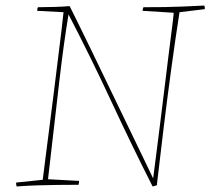

<svg xmlns="http://www.w3.org/2000/svg" viewBox="-20 -666 758 692"><path d="M530 6Q454 -144 380.5 -302Q307 -460 227 -614Q218 -560 210 -502Q202 -444 194 -375Q186 -306 176 -219Q166 -132 153 -20L265 -14Q265 -8 263 0Q220 0 185 0.5Q150 1 116 2Q82 3 40 6Q38 2 38 -8L134 -18Q137 -42 143 -89.5Q149 -137 157 -198.5Q165 -260 173 -325Q181 -390 188.5 -450Q196 -510 201.5 -555.5Q207 -601 209 -622L114 -627Q114 -636 117 -640Q146 -640 177 -641Q208 -642 231 -644Q241 -624 263.5 -578.5Q286 -533 315 -473Q344 -413 376 -346.5Q408 -280 438.5 -217Q469 -154 493.5 -103Q518 -52 532 -23Q535 -45 541 -93Q547 -141 555 -203.5Q563 -266 571 -332.5Q579 -399 586.5 -459Q594 -519 599.5 -562Q605 -605 606 -620L494 -627Q494 -634 497 -640Q541 -640 574.5 -640.5Q608 -641 641 -642.5Q674 -644 716 -646Q718 -643 718 -639.5Q718 -636 718 -633L627 -622Q612 -526 597.5 -419.5Q583 -313 570 -207Q557 -101 546 -5V1Q542 3 538.5 4Q535 5 530 6Z"/></svg>

Font: Labrada Thin
Style: Italic
Weight: 100
Italic angle: -7°
Designer: Mercedes Jáuregui
Foundry: Omnibus-Type Team
Version: Version 1.000; ttfautohint (v1.8.4.7-5d5b)